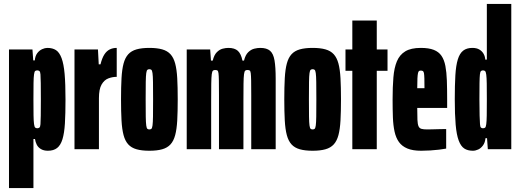

<svg xmlns="http://www.w3.org/2000/svg" viewBox="-20 -763 2661 982"><path d="M26 199V-510H146L150 -454H158Q160 -477 170.5 -491Q181 -505 195.5 -511.5Q210 -518 222 -518Q249 -518 266.5 -506.5Q284 -495 295 -465.5Q306 -436 310.5 -385Q315 -334 315 -254Q315 -182 312 -132Q309 -82 299.5 -51Q290 -20 272 -6Q254 8 225 8Q204 8 189.5 -0.5Q175 -9 168 -23Q161 -37 159 -52H151V199ZM171 -107Q177 -107 181.5 -110.5Q186 -114 187 -128Q188 -142 188.5 -172Q189 -202 189 -255Q189 -308 188.5 -338Q188 -368 187 -382Q186 -396 181.5 -399.5Q177 -403 171 -403Q164 -403 160 -400Q156 -397 154 -382Q152 -368 151.5 -338Q151 -308 151 -255Q151 -203 151.5 -173.5Q152 -144 154 -129Q156 -114 160 -110.5Q164 -107 171 -107Z M361 0V-510H481L485 -434H494Q502 -466 513.5 -484Q525 -502 541 -510Q557 -518 577 -518V-370Q555 -370 534 -362Q513 -354 499.5 -330.5Q486 -307 486 -261V0Z M744 8Q705 8 678.5 0.5Q652 -7 636 -24.5Q620 -42 612 -72Q604 -102 601.5 -147Q599 -192 599 -255Q599 -318 601.5 -363Q604 -408 612 -438Q620 -468 636 -485.5Q652 -503 678.5 -510.5Q705 -518 744 -518Q783 -518 809.5 -510.5Q836 -503 852 -485.5Q868 -468 876 -438Q884 -408 886.5 -363Q889 -318 889 -255Q889 -192 886.5 -147Q884 -102 876 -72Q868 -42 852 -24.5Q836 -7 809.5 0.5Q783 8 744 8ZM744 -101Q750 -101 754 -104Q758 -107 760 -121Q762 -135 762.5 -166.5Q763 -198 763 -255Q763 -312 762.5 -343.5Q762 -375 760 -389Q758 -403 754 -406Q750 -409 744 -409Q738 -409 734 -406Q730 -403 728 -389Q726 -375 725.5 -343.5Q725 -312 725 -255Q725 -198 725.5 -166.5Q726 -135 728 -121Q730 -107 734 -104Q738 -101 744 -101Z M935 0V-510H1055L1059 -453H1068Q1075 -482 1089 -496Q1103 -510 1119 -514Q1135 -518 1148 -518Q1180 -518 1196.5 -503Q1213 -488 1220 -453H1228Q1235 -482 1249.5 -496Q1264 -510 1280.5 -514Q1297 -518 1311 -518Q1344 -518 1361 -503.5Q1378 -489 1384 -454.5Q1390 -420 1390 -360V0H1265V-277Q1265 -324 1264.5 -350.5Q1264 -377 1262.5 -388.5Q1261 -400 1257 -402.5Q1253 -405 1245 -405Q1238 -405 1234 -401.5Q1230 -398 1228 -383Q1226 -368 1225.5 -335Q1225 -302 1225 -244V0H1100V-277Q1100 -324 1099.5 -350.5Q1099 -377 1097.5 -388.5Q1096 -400 1092 -402.5Q1088 -405 1080 -405Q1073 -405 1069 -401.5Q1065 -398 1063 -383Q1061 -368 1060.5 -335Q1060 -302 1060 -244V0Z M1579 8Q1540 8 1513.5 0.5Q1487 -7 1471 -24.5Q1455 -42 1447 -72Q1439 -102 1436.5 -147Q1434 -192 1434 -255Q1434 -318 1436.5 -363Q1439 -408 1447 -438Q1455 -468 1471 -485.5Q1487 -503 1513.5 -510.5Q1540 -518 1579 -518Q1618 -518 1644.5 -510.5Q1671 -503 1687 -485.5Q1703 -468 1711 -438Q1719 -408 1721.5 -363Q1724 -318 1724 -255Q1724 -192 1721.5 -147Q1719 -102 1711 -72Q1703 -42 1687 -24.5Q1671 -7 1644.5 0.5Q1618 8 1579 8ZM1579 -101Q1585 -101 1589 -104Q1593 -107 1595 -121Q1597 -135 1597.5 -166.5Q1598 -198 1598 -255Q1598 -312 1597.5 -343.5Q1597 -375 1595 -389Q1593 -403 1589 -406Q1585 -409 1579 -409Q1573 -409 1569 -406Q1565 -403 1563 -389Q1561 -375 1560.5 -343.5Q1560 -312 1560 -255Q1560 -198 1560.5 -166.5Q1561 -135 1563 -121Q1565 -107 1569 -104Q1573 -101 1579 -101Z M1782 0V-401H1747V-510H1782V-658H1907V-510H1962V-401H1907V0Z M2134 8Q2091 8 2063.5 -3.5Q2036 -15 2020.5 -36.5Q2005 -58 1998 -90Q1991 -122 1989.5 -163Q1988 -204 1988 -254Q1988 -318 1992 -367Q1996 -416 2010 -449.5Q2024 -483 2053 -500.5Q2082 -518 2132 -518Q2173 -518 2198.5 -508Q2224 -498 2238 -477.5Q2252 -457 2258 -425.5Q2264 -394 2265.5 -351.5Q2267 -309 2267 -254V-211H2114Q2114 -172 2115 -150Q2116 -128 2120.5 -117.5Q2125 -107 2135.5 -104Q2146 -101 2165 -101Q2173 -101 2191 -101.5Q2209 -102 2229 -102.5Q2249 -103 2262 -103V-3Q2247 0 2225.5 2.5Q2204 5 2180.5 6.5Q2157 8 2134 8ZM2151 -292V-312Q2151 -343 2150.5 -361Q2150 -379 2148.5 -388Q2147 -397 2143 -399.5Q2139 -402 2132 -402Q2127 -402 2123.5 -400Q2120 -398 2118 -389.5Q2116 -381 2115 -362.5Q2114 -344 2114 -312H2171Z M2399 8Q2372 8 2354.5 -3.5Q2337 -15 2326 -44.5Q2315 -74 2310.5 -125.5Q2306 -177 2306 -256Q2306 -328 2309 -378Q2312 -428 2321.5 -459Q2331 -490 2349 -504Q2367 -518 2396 -518Q2418 -518 2432 -509.5Q2446 -501 2453.5 -487.5Q2461 -474 2462 -458H2470V-743H2595V0H2475L2471 -56H2463Q2461 -34 2450.5 -19.5Q2440 -5 2426 1.5Q2412 8 2399 8ZM2450 -107Q2457 -107 2461 -110Q2465 -113 2467 -128Q2469 -142 2469.5 -172.5Q2470 -203 2470 -255Q2470 -307 2469.5 -336.5Q2469 -366 2467 -381Q2465 -396 2461 -399.5Q2457 -403 2450 -403Q2444 -403 2440 -399.5Q2436 -396 2434.5 -382Q2433 -368 2432.5 -338Q2432 -308 2432 -255Q2432 -202 2433 -172Q2434 -142 2435 -128Q2436 -114 2440 -110.5Q2444 -107 2450 -107Z"/></svg>

Font: Saira UltraCondensed Black
Style: Regular
Weight: 900
Width: 1
Designer: Hector Gatti with collaboration of the Omnibus-Type team
Foundry: Omnibus-Type
Version: Version 1.101